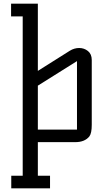

<svg xmlns="http://www.w3.org/2000/svg" viewBox="-20 -770 567 1040"><path d="M185 -68H397V-439L185 -306ZM41 182H103V-681H40V-750H185V-386L358 -495Q382 -510 409 -510Q436 -510 456.5 -493.5Q477 -477 477 -445V-94Q477 -48 464 -31Q439 0 387 0H185V182H251V250H41Z"/></svg>

Font: Kelly Slab
Style: Regular
Weight: 400
Designer: Denis Masharov
Foundry: Denis Masharov
Version: Version 1.001